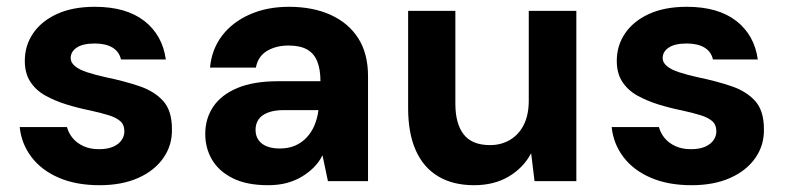

<svg xmlns="http://www.w3.org/2000/svg" viewBox="-20 -533 2315 565"><path d="M273 12Q204 12 153 -10Q102 -32 72.5 -71Q43 -110 38 -159H177Q182 -141 194 -126.5Q206 -112 225.5 -103Q245 -94 271 -94Q297 -94 313.5 -101.5Q330 -109 338 -121Q346 -133 346 -146Q346 -166 334 -176.5Q322 -187 299.5 -194Q277 -201 245 -208Q210 -215 176 -225.5Q142 -236 114 -251.5Q86 -267 69.5 -292Q53 -317 53 -354Q53 -399 77.5 -435Q102 -471 148 -492Q194 -513 259 -513Q351 -513 404.5 -471.5Q458 -430 468 -358H336Q331 -381 311 -393Q291 -405 259 -405Q224 -405 206 -393Q188 -381 188 -362Q188 -349 200.5 -338.5Q213 -328 236 -320.5Q259 -313 290 -306Q348 -294 391.5 -279Q435 -264 460.5 -235.5Q486 -207 486 -153Q487 -106 461 -68.5Q435 -31 387 -9.5Q339 12 273 12Z M769 12Q706 12 665 -8.5Q624 -29 604 -63Q584 -97 584 -139Q584 -184 607.5 -219Q631 -254 678.5 -274Q726 -294 799 -294H923Q923 -329 913.5 -352.5Q904 -376 883.5 -387.5Q863 -399 829 -399Q792 -399 765.5 -383Q739 -367 733 -334H598Q603 -388 633.5 -428Q664 -468 715 -490.5Q766 -513 830 -513Q901 -513 953.5 -489Q1006 -465 1034.5 -420Q1063 -375 1063 -309V0H945L929 -76Q919 -56 903.5 -40.5Q888 -25 868 -13Q848 -1 823.5 5.5Q799 12 769 12ZM803 -96Q829 -96 848.5 -104.5Q868 -113 882.5 -128.5Q897 -144 905.5 -164.5Q914 -185 917 -208V-209H815Q787 -209 768 -201.5Q749 -194 740.5 -181Q732 -168 732 -151Q732 -133 741 -120.5Q750 -108 766 -102Q782 -96 803 -96Z M1375 12Q1313 12 1269.5 -14Q1226 -40 1203.5 -90.5Q1181 -141 1181 -215V-501H1320V-228Q1320 -169 1344.5 -137.5Q1369 -106 1422 -106Q1455 -106 1481 -121.5Q1507 -137 1521.5 -166Q1536 -195 1536 -237V-501H1676V0H1553L1543 -82Q1520 -39 1477 -13.5Q1434 12 1375 12Z M2015 12Q1946 12 1895 -10Q1844 -32 1814.5 -71Q1785 -110 1780 -159H1919Q1924 -141 1936 -126.5Q1948 -112 1967.5 -103Q1987 -94 2013 -94Q2039 -94 2055.5 -101.5Q2072 -109 2080 -121Q2088 -133 2088 -146Q2088 -166 2076 -176.5Q2064 -187 2041.5 -194Q2019 -201 1987 -208Q1952 -215 1918 -225.5Q1884 -236 1856 -251.5Q1828 -267 1811.5 -292Q1795 -317 1795 -354Q1795 -399 1819.5 -435Q1844 -471 1890 -492Q1936 -513 2001 -513Q2093 -513 2146.5 -471.5Q2200 -430 2210 -358H2078Q2073 -381 2053 -393Q2033 -405 2001 -405Q1966 -405 1948 -393Q1930 -381 1930 -362Q1930 -349 1942.5 -338.5Q1955 -328 1978 -320.5Q2001 -313 2032 -306Q2090 -294 2133.5 -279Q2177 -264 2202.5 -235.5Q2228 -207 2228 -153Q2229 -106 2203 -68.5Q2177 -31 2129 -9.5Q2081 12 2015 12Z"/></svg>

Font: DM Sans 18pt ExtraBold
Style: Regular
Weight: 800
Designer: Colophon Foundry, Jonny Pinhorn
Foundry: Colophon Foundry
Version: Version 4.004;gftools[0.9.30]